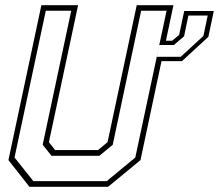

<svg xmlns="http://www.w3.org/2000/svg" viewBox="-20 -720 844 740"><path d="M690 -677.5H804L783 -578L681.5 -484.5H602.5L521.5 -103L396.5 0H93.5L12.5 -103L139.5 -700H281L168.5 -172L192.5 -141.5H357.5L394.5 -172L507 -700H648.5L619.5 -563H643.5L670.5 -585.5ZM108.5 -22H391.5L501.5 -113L622 -678.5H524L414.5 -162L363 -119.5H178.5L144.5 -162L254.5 -678.5H156.5L36 -113ZM706 -660 689.5 -580 650 -546.5H594L584.5 -501H676.5L764 -581.5L780.5 -660Z"/></svg>

Font: Tourney Expanded ExtraLight
Style: Italic
Weight: 200
Width: 7
Italic angle: -12°
Designer: Tyler Finck
Foundry: Etcetera Type Co
Version: Version 1.010; ttfautohint (v1.8.3)